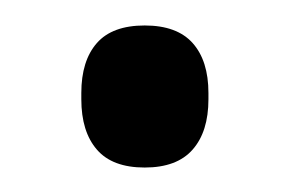

<svg xmlns="http://www.w3.org/2000/svg" viewBox="-20 -124 231 153"><path d="M95.3 9.5Q69.5 9.5 57.2 -4.8Q44.8 -19.1 44.8 -44.9V-49.9Q44.8 -75.6 57.2 -89.7Q69.5 -103.7 95.3 -103.7Q121 -103.7 133.5 -89.7Q146.1 -75.6 146.1 -49.9V-44.9Q146.1 -19.1 133.5 -4.8Q121 9.5 95.3 9.5Z"/></svg>

Font: Anek Bangla Medium
Style: Regular
Weight: 500
Designer: Sulekha Rajkumar (Bangla), Yesha Goshar (Latin)
Foundry: Ek Type
Version: Version 1.003